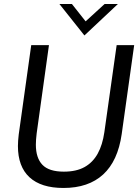

<svg xmlns="http://www.w3.org/2000/svg" viewBox="-20 -921 696 953"><path d="M295 12Q184 12 126.5 -41Q69 -94 69 -196Q69 -207 70 -223Q71 -239 73 -254L135 -697H223L162 -259Q160 -244 159 -228.5Q158 -213 158 -203Q158 -137 190.5 -103Q223 -69 297 -69Q359 -69 400 -92Q441 -115 465 -158.5Q489 -202 498 -265L559 -697H646L584 -255Q565 -122 492 -55Q419 12 295 12ZM399 -745 275 -901H337L405 -815L499 -901H565Z"/></svg>

Font: Hanken Grotesk
Style: Italic
Weight: 400
Italic angle: -8°
Designer: Alfredo Marco Pradil
Foundry: Hanken Design Co.
Version: Version 3.013